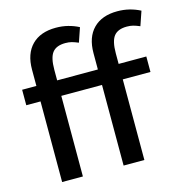

<svg xmlns="http://www.w3.org/2000/svg" viewBox="-106 -813 873 911"><g transform="rotate(-15 331.0 -357.5)"><path d="M550 -715Q581 -715 609 -708Q637 -701 662 -688L638 -618Q619 -626 605.5 -629.5Q592 -633 575 -633Q531 -633 511.5 -608.5Q492 -584 492 -524V-472H628V-396H492V0H390V-396H190V0H88V-396H18V-472H88V-552Q88 -630 130 -672.5Q172 -715 248 -715Q279 -715 307 -708Q335 -701 360 -688L336 -618Q317 -626 303.5 -629.5Q290 -633 273 -633Q229 -633 209.5 -608.5Q190 -584 190 -524V-472H390V-552Q390 -630 432 -672.5Q474 -715 550 -715Z"/></g></svg>

Font: Mukta Vaani Medium
Style: Regular
Weight: 500
Designer: Noopur Datye, Girish Dalvi, Yashodeep Gholap, Pallavi Karambelkar
Foundry: Ek Type
Version: Version 2.538;PS 1.000;hotconv 16.6.51;makeotf.lib2.5.65220;